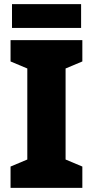

<svg xmlns="http://www.w3.org/2000/svg" viewBox="-20 -908 448 928"><path d="M372 -888H38V-773H372ZM378 0V-103L297 -137V-577L378 -611V-714H31V-611L112 -577V-137L31 -103V0Z"/></svg>

Font: Noto Sans Gujarati UI SemiCondensed Black
Style: Regular
Weight: 900
Width: 4
Designer: Jelle Bosma - Monotype Design Team, Universal Thirst
Foundry: Monotype Imaging Inc.
Version: Version 2.106